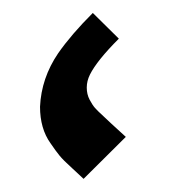

<svg xmlns="http://www.w3.org/2000/svg" viewBox="-20 -328 276 295"><path d="M118.2 -213.4Q113.3 -203.6 113.3 -193.4Q113.3 -183.1 117.7 -174.8Q122.1 -166.5 126 -162.1Q129.9 -157.7 139.2 -149.2Q148.4 -140.6 150.9 -138.2Q153.3 -135.7 161.6 -128.4Q169.9 -121.1 173.3 -117.7L108.4 -53.2Q104 -57.6 90.6 -69.8Q77.1 -82 71.5 -88.9Q65.9 -95.7 57.6 -107.9Q41.5 -130.4 41.5 -164.1Q43.5 -208 69.3 -246.1Q89.8 -275.4 122.6 -308.1L162.6 -268.6Q128.9 -234.9 118.2 -213.4Z"/></svg>

Font: MiladAzad
Style: Regular
Weight: 400
Designer: Reza bakhtiari fard
Foundry: http://font-store.ir
Version: Version:0.0.3;RFB:1.2.5;Building:2016-04-05 21:27:38.277324